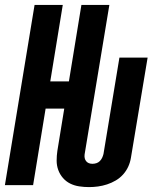

<svg xmlns="http://www.w3.org/2000/svg" viewBox="-24 -755 644 783"><path d="M339 8Q319 8 299 5Q279 2 262 -6.5Q245 -15 232.5 -29.5Q220 -44 213.5 -62Q207 -80 207 -100Q207 -120 210 -140L238 -312H162L111 0H-4L117 -735H232L181 -423H257L308 -735H422L321 -125Q320 -117 321.5 -110Q323 -103 327.5 -97.5Q332 -92 338.5 -89.5Q345 -87 353 -87Q361 -87 369 -89.5Q377 -92 383 -98Q389 -104 392.5 -111.5Q396 -119 398 -127L463 -520H578L510 -112Q507 -93 499 -75.5Q491 -58 478 -43.5Q465 -29 448 -19Q431 -9 412.5 -3Q394 3 375.5 5.5Q357 8 339 8Z"/></svg>

Font: Iosevka XBd Ex Obl
Style: Regular
Weight: 800
Width: 7
Italic angle: -9°
Monospace: yes
Designer: Belleve Invis
Foundry: Belleve Invis
Version: Version 32.5.0; ttfautohint (v1.8.4)